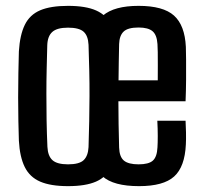

<svg xmlns="http://www.w3.org/2000/svg" viewBox="-20 -628 694 656"><path d="M212.5 8Q153 8 117.2 -7.5Q81.5 -23 64.5 -57.5Q47.5 -92 44.5 -147.5Q43.5 -175.5 42.8 -214Q42 -252.5 42 -295.2Q42 -338 42.8 -379Q43.5 -420 44.5 -452.5Q48 -509 64.8 -543.2Q81.5 -577.5 117.2 -592.8Q153 -608 212.5 -608Q273 -608 308.5 -592.2Q344 -576.5 360.5 -542.2Q377 -508 379.5 -452.5Q381 -422 381.8 -383.2Q382.5 -344.5 382.5 -302.8Q382.5 -261 381.8 -220.8Q381 -180.5 379.5 -147.5Q376.5 -92 360 -57.5Q343.5 -23 308 -7.5Q272.5 8 212.5 8ZM212.5 -66.5Q251 -66.5 266 -81Q281 -95.5 282.5 -125.5Q284 -171 284.8 -214Q285.5 -257 285.8 -299.8Q286 -342.5 285 -386Q284 -429.5 282.5 -475Q281 -506 265.5 -519.8Q250 -533.5 212.5 -533.5Q175 -533.5 158.8 -519Q142.5 -504.5 141.5 -473.5Q140.5 -436 139.5 -394Q138.5 -352 138.5 -307.2Q138.5 -262.5 139.2 -217Q140 -171.5 142 -126.5Q143.5 -95 159.2 -80.8Q175 -66.5 212.5 -66.5ZM455 8Q367.5 8 330 -25.8Q292.5 -59.5 288.5 -134.5Q287.5 -167.5 286.8 -210.2Q286 -253 286 -298.8Q286 -344.5 286.8 -387.8Q287.5 -431 288.5 -464Q293 -542 331.8 -575Q370.5 -608 453.5 -608Q537.5 -608 574.5 -574.8Q611.5 -541.5 615 -468Q615.5 -456.5 615.8 -425.5Q616 -394.5 615.8 -355.8Q615.5 -317 614 -282H384.5Q384.5 -243.5 385.2 -204.2Q386 -165 387 -124Q388 -92 403.5 -79.2Q419 -66.5 453.5 -66.5Q488 -66.5 502.2 -79.2Q516.5 -92 518 -124.5Q519 -139.5 519 -163.5Q519 -187.5 517.5 -215.5H614Q615 -201.5 615.5 -176Q616 -150.5 615 -134.5Q611.5 -58 575 -25Q538.5 8 455 8ZM385 -353.5H519Q519 -379 519.2 -404.5Q519.5 -430 519 -449.8Q518.5 -469.5 518 -477.5Q516 -509 501 -521.5Q486 -534 453.5 -534Q417 -534 402.5 -520.2Q388 -506.5 387 -477.5Q386.5 -447 385.8 -415.8Q385 -384.5 385 -353.5Z"/></svg>

Font: Big Shoulders Text Thin SemiBold
Style: Regular
Weight: 600
Version: Version 2.002